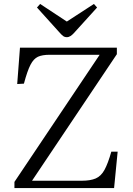

<svg xmlns="http://www.w3.org/2000/svg" viewBox="-20 -951 672 971"><path d="M53 0V-31L484 -674H231Q194 -674 172 -664Q150 -654 134 -623Q118 -592 101 -528L67 -526L81 -710H571V-677L142 -37H394Q437 -37 464 -48.5Q491 -60 508.5 -92Q526 -124 543 -184H575L557 0ZM318 -763Q307 -763 299 -769Q291 -775 278 -790L167 -913L183 -931L318 -842L455 -931L471 -913L354 -784Q346 -775 337 -769Q328 -763 318 -763Z"/></svg>

Font: Literata 36pt Light
Style: Regular
Weight: 300
Designer: Latin by Veronika Burian and Jose Scaglione. Greek by Irene Vlachou. Cyrillic by Vera Evstafieva.
Foundry: TypeTogether
Version: Version 3.002